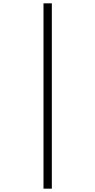

<svg xmlns="http://www.w3.org/2000/svg" viewBox="-20 -906 572 1152"><path d="M241 -886H291V226H241Z"/></svg>

Font: Noto Sans Kannada UI Light
Style: Regular
Weight: 300
Designer: Jelle Bosma - Monotype Design Team
Foundry: Monotype Imaging Inc.
Version: Version 2.005; ttfautohint (v1.8.4.7-5d5b)